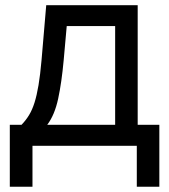

<svg xmlns="http://www.w3.org/2000/svg" viewBox="-20 -559 649 736"><path d="M17.6 156.7V-80.6H62.5Q79.1 -97.7 91.3 -117.7Q103.5 -137.7 112.3 -165.5Q121.1 -193.4 127.7 -232.9Q134.3 -272.5 139.2 -328.1L157.2 -539.1H507.8V-80.6H590.8V156.7H504.4V0H104.5V156.7ZM161.1 -80.6H421.4V-459H235.8L224.1 -328.1Q216.3 -242.7 202.9 -180.4Q189.5 -118.2 161.1 -80.6Z"/></svg>

Font: Inter 18pt
Style: Regular
Weight: 400
Designer: Rasmus Andersson
Foundry: rsms
Version: Version 4.001;git-66647c0bb